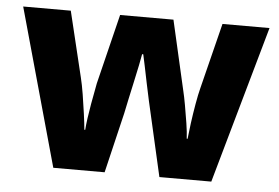

<svg xmlns="http://www.w3.org/2000/svg" viewBox="-44 -608 969 667"><g transform="rotate(5 440.5 -274.5)"><path d="M485 -215Q481 -232 474.5 -261Q468 -290 461.5 -322Q455 -354 449.5 -380.5Q444 -407 441 -420H437Q435 -407 429.5 -380.5Q424 -354 417 -322Q410 -290 403.5 -260Q397 -230 393 -210L343 0H164L11 -549H177L232 -321Q238 -297 243.5 -263Q249 -229 253.5 -196Q258 -163 260 -141H263Q264 -157 267.5 -182Q271 -207 275.5 -232.5Q280 -258 284 -278Q288 -298 289 -305L349 -549H535L591 -304Q595 -288 600.5 -257.5Q606 -227 611 -195Q616 -163 617 -141H620Q622 -162 626.5 -195.5Q631 -229 637 -263.5Q643 -298 649 -321L706 -549H870L715 0H534Z"/></g></svg>

Font: Noto Sans Cham ExtraBold
Style: Regular
Weight: 800
Version: Version 2.002